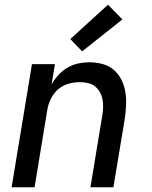

<svg xmlns="http://www.w3.org/2000/svg" viewBox="-20 -791 640 811"><path d="M29 0 115 -520H212L198 -435Q210 -456 227 -474.5Q244 -493 265.5 -505.5Q287 -518 310.5 -523Q334 -528 357 -528Q386 -528 413.5 -520.5Q441 -513 461 -495.5Q481 -478 493 -454Q505 -430 509.5 -402.5Q514 -375 512.5 -346.5Q511 -318 507 -289L459 0H362L412 -303Q415 -320 415.5 -337.5Q416 -355 413 -371Q410 -387 402 -401.5Q394 -416 381.5 -426Q369 -436 352 -440Q335 -444 318 -444Q294 -444 270 -437.5Q246 -431 226.5 -414.5Q207 -398 195.5 -375Q184 -352 180 -328L126 0ZM327 -574 277 -626 436 -771 497 -709Z"/></svg>

Font: Iosevka Medium Extended
Style: Italic
Weight: 500
Width: 7
Italic angle: -9°
Monospace: yes
Designer: Belleve Invis
Foundry: Belleve Invis
Version: Version 32.5.0; ttfautohint (v1.8.4)